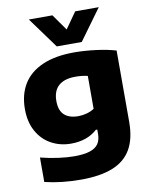

<svg xmlns="http://www.w3.org/2000/svg" viewBox="-108 -886 942 1195"><g transform="rotate(-10 363.0 -289.0)"><path d="M77.5 204.5V50Q134.5 64.5 190.2 72Q246 79.5 290.5 79.5Q352 79.5 389 67.2Q426 55 442.5 30.5Q459 6 459 -32.5V-59.5H450Q386.5 -1.5 284 -1.5Q216 -1.5 159.8 -32Q103.5 -62.5 70.5 -121.5Q37.5 -180.5 37.5 -262.5Q37.5 -355 78.2 -421Q119 -487 200 -522.2Q281 -557.5 399 -557.5Q466 -557.5 537.5 -548.2Q609 -539 663 -523V-72.5Q663 32.5 625 99.2Q587 166 508.2 198Q429.5 230 306 230Q182 230 77.5 204.5ZM459 -190.5V-398.5Q424 -407 381.5 -407Q311.5 -407 275.2 -374.5Q239 -342 239 -278.5Q239 -218 270 -190Q301 -162 357 -162Q384.5 -162 411 -169.2Q437.5 -176.5 459 -190.5ZM451.5 -808H600.5L458.5 -613H300.5L158.5 -808H307.5L379.5 -706Z"/></g></svg>

Font: Encode Sans Expanded ExtraBold
Style: Regular
Weight: 800
Width: 7
Designer: Multiple Designers
Foundry: Impallari Type
Version: Version 2.000